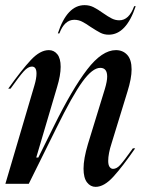

<svg xmlns="http://www.w3.org/2000/svg" viewBox="-20 -715 557 747"><path d="M122 -429Q122 -456 104 -456Q89 -456 72 -437Q55 -418 21 -370H12Q64 -443 100 -481.5Q136 -520 170 -520Q190 -520 203 -504Q216 -488 216 -455Q216 -422 202 -376L121 -102H129L189 -223Q261 -369 319 -444.5Q377 -520 431 -520Q458 -520 475 -501.5Q492 -483 492 -445Q492 -410 476 -359L414 -157Q401 -117 401 -89Q401 -73 406.5 -65.5Q412 -58 420 -58Q434 -58 448 -73.5Q462 -89 497 -138H506Q457 -67 421 -27.5Q385 12 352 12Q332 12 318.5 -5.5Q305 -23 305 -59Q305 -97 322 -154L388 -369Q397 -399 397 -417Q397 -451 370 -451Q340 -451 301 -397.5Q262 -344 199 -216L92 0H1L114 -383Q122 -410 122 -429ZM269 -638Q285 -638 299 -631Q313 -624 333 -610Q356 -595 370.5 -587.5Q385 -580 403 -580Q471 -580 508 -691H502Q482 -636 444 -636Q429 -636 415 -643Q401 -650 381 -664Q360 -679 344 -687Q328 -695 309 -695Q241 -695 205 -585H211Q231 -638 269 -638Z"/></svg>

Font: Nyght Serif Italic
Style: Regular
Weight: 400
Italic angle: -16°
Designer: Maksym Kobuzan
Version: Version 0.410